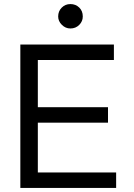

<svg xmlns="http://www.w3.org/2000/svg" viewBox="-20 -924 658 944"><path d="M166 -321H511V-397H166V-629H540V-705H80V0H551V-76H166ZM266 -843Q266 -820 284 -802Q302 -784 326 -784Q352 -784 369.5 -801.5Q387 -819 387 -843Q387 -870 369.5 -887Q352 -904 326 -904Q301 -904 283.5 -886.5Q266 -869 266 -843Z"/></svg>

Font: Geom Light
Style: Regular
Weight: 300
Version: Version 1.102